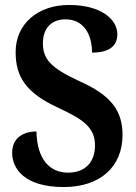

<svg xmlns="http://www.w3.org/2000/svg" viewBox="-20 -744 547 774"><path d="M237 10C384 10 474 -72 474 -200C474 -301 424 -361 302 -416C181 -471 153 -508 153 -570C153 -633 190 -666 244 -666C317 -666 351 -606 351 -532C421 -532 453 -559 453 -606C453 -665 389 -724 258 -724C134 -724 43 -649 43 -534C43 -433 86 -369 214 -310C309 -265 363 -234 363 -158C363 -93 326 -48 254 -48C179 -48 129 -104 127 -214C75 -214 29 -189 29 -128C29 -67 75 10 237 10Z"/></svg>

Font: Noto Serif Armenian Condensed
Style: Bold
Weight: 700
Width: 3
Designer: Monotype Design Team
Foundry: Monotype Imaging Inc.
Version: Version 2.008